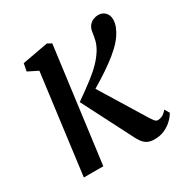

<svg xmlns="http://www.w3.org/2000/svg" viewBox="-137 -681 782 807"><g transform="rotate(-30 253.5 -278.0)"><path d="M49 0 111.5 -482 63.5 -506 70.5 -542.5 196 -565.5 216 -554.5 143.5 0ZM388 10Q367.5 10 354 3.2Q340.5 -3.5 330.2 -17.8Q320 -32 309 -55.5L192.5 -283Q240.5 -316.5 272.5 -341.2Q304.5 -366 325 -387.2Q345.5 -408.5 360 -431.5Q372.5 -451.5 377.8 -471Q383 -490.5 385 -508.5Q387.5 -528.5 396.5 -540Q405.5 -551.5 417.8 -556.5Q430 -561.5 441.5 -561.5Q462.5 -561.5 475.2 -548.2Q488 -535 488 -514.5Q488 -497 481.5 -480.2Q475 -463.5 463.5 -446Q449.5 -425 427 -404Q404.5 -383 376.5 -362.8Q348.5 -342.5 318 -323.2Q287.5 -304 256.5 -286L266.5 -316.5L403 -94Q418 -69 424.8 -61Q431.5 -53 440 -53Q450 -53 460.8 -58Q471.5 -63 484.5 -78L498 -55Q488 -37.5 471.8 -22.8Q455.5 -8 434.5 1Q413.5 10 388 10Z"/></g></svg>

Font: Merriweather 24pt SemiCondensed
Style: Italic
Weight: 400
Width: 4
Italic angle: -7.8°
Designer: Eben Sorkin
Foundry: Eben Sorkin
Version: Version 2.101